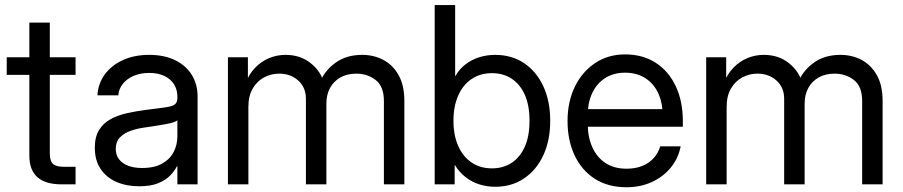

<svg xmlns="http://www.w3.org/2000/svg" viewBox="-20 -748 3663 779"><path d="M286.6 -515.6V-444.3H7.3V-515.6ZM99.1 -656.2H182.1V-125Q182.1 -95.2 194.6 -83.3Q207 -71.3 238.8 -71.3Q250 -71.3 262.9 -71.3Q275.9 -71.3 286.6 -71.3V0Q273.9 0 258.8 0Q243.7 0 231 0Q164.6 0 131.8 -29.1Q99.1 -58.1 99.1 -116.2Z M544.4 7.8Q493.2 7.8 452.6 -9.8Q412.1 -27.3 388.4 -62.3Q364.7 -97.2 364.7 -148.4Q364.7 -192.9 382.1 -220.7Q399.4 -248.5 428.5 -264.4Q457.5 -280.3 494.4 -288.6Q531.2 -296.9 569.8 -301.8Q619.1 -308.6 647.5 -312Q675.8 -315.4 687.7 -323.2Q699.7 -331.1 699.7 -350.6V-355.5Q699.7 -383.8 686.3 -405.5Q672.9 -427.2 647.2 -439.7Q621.6 -452.1 585.4 -452.1Q549.8 -452.1 522.2 -440.2Q494.6 -428.2 478.3 -407.7Q461.9 -387.2 460 -361.3H375.5Q377.9 -408.7 404.8 -445.6Q431.6 -482.4 478 -503.9Q524.4 -525.4 585.4 -525.4Q645.5 -525.4 689.7 -504.2Q733.9 -482.9 757.8 -444.8Q781.7 -406.7 781.7 -355.5V0H699.7V-73.2H697.8Q688.5 -54.7 670.4 -35.9Q652.3 -17.1 621.8 -4.6Q591.3 7.8 544.4 7.8ZM556.2 -66.4Q606.9 -66.4 638.7 -84.7Q670.4 -103 685.1 -132.3Q699.7 -161.6 699.7 -195.3V-259.8Q690.4 -251 650.4 -243.9Q610.4 -236.8 565.9 -230.5Q536.1 -226.6 509.5 -217Q482.9 -207.5 466.3 -190.2Q449.7 -172.9 449.7 -143.6Q449.7 -119.6 462.6 -102.3Q475.6 -85 499.5 -75.7Q523.4 -66.4 556.2 -66.4Z M904.8 0V-515.6H985.8V-410.2H975.6Q990.7 -447.8 1015.4 -473.4Q1040 -499 1071.8 -512.2Q1103.5 -525.4 1138.7 -525.4Q1199.2 -525.4 1241.5 -491Q1283.7 -456.5 1293.9 -410.2H1276.9Q1293.9 -458 1338.9 -491.7Q1383.8 -525.4 1449.2 -525.4Q1496.6 -525.4 1535.4 -504.9Q1574.2 -484.4 1597.4 -442.9Q1620.6 -401.4 1620.6 -337.9V0H1537.6V-337.9Q1537.6 -397.9 1503.9 -423.6Q1470.2 -449.2 1425.8 -449.2Q1388.2 -449.2 1360.8 -433.6Q1333.5 -418 1318.8 -390.6Q1304.2 -363.3 1304.2 -328.1V0H1221.2V-346.7Q1221.2 -393.1 1190.2 -421.1Q1159.2 -449.2 1112.3 -449.2Q1080.1 -449.2 1051.5 -434.1Q1022.9 -418.9 1005.4 -388.9Q987.8 -358.9 987.8 -314.5V0Z M1988.8 9.8Q1955.6 9.8 1925.3 0.2Q1895 -9.3 1869.6 -28.8Q1844.2 -48.3 1825.7 -78.1H1824.7V0H1743.7V-727.5H1826.7V-439.5H1827.6Q1844.2 -468.3 1869.1 -487.3Q1894 -506.3 1924.8 -515.9Q1955.6 -525.4 1988.8 -525.4Q2056.2 -525.4 2106.4 -491.7Q2156.7 -458 2184.6 -397.7Q2212.4 -337.4 2212.4 -257.8Q2212.4 -178.7 2184.6 -118.4Q2156.7 -58.1 2106.4 -24.2Q2056.2 9.8 1988.8 9.8ZM1976.1 -64.9Q2021 -64.9 2055.2 -86.9Q2089.4 -108.9 2108.9 -151.9Q2128.4 -194.8 2128.4 -257.8Q2128.4 -321.3 2108.9 -364.3Q2089.4 -407.2 2055.2 -429.2Q2021 -451.2 1976.1 -451.2Q1928.2 -451.2 1893.1 -427.2Q1857.9 -403.3 1838.9 -359.9Q1819.8 -316.4 1819.8 -257.8Q1819.8 -199.7 1838.9 -156.2Q1857.9 -112.8 1893.1 -88.9Q1928.2 -64.9 1976.1 -64.9Z M2522 11.7Q2446.3 11.7 2392.8 -22.9Q2339.4 -57.6 2311 -118.4Q2282.7 -179.2 2282.7 -256.8Q2282.7 -335.4 2312.5 -396.5Q2342.3 -457.5 2395 -492.4Q2447.8 -527.3 2516.1 -527.3Q2587.9 -527.3 2640.6 -493.2Q2693.4 -459 2721.9 -397.9Q2750.5 -336.9 2750.5 -256.8V-233.9H2326.7V-305.2H2704.1L2668.5 -280.3Q2668.5 -333 2649.7 -371.8Q2630.9 -410.6 2596.7 -431.9Q2562.5 -453.1 2516.1 -453.1Q2470.2 -453.1 2436.3 -431.9Q2402.3 -410.6 2383.5 -371.8Q2364.7 -333 2364.7 -280.3V-245.1Q2364.7 -191.9 2383.1 -150.9Q2401.4 -109.9 2436.5 -86.7Q2471.7 -63.5 2522 -63.5Q2558.6 -63.5 2586.4 -75Q2614.3 -86.4 2632.6 -106.9Q2650.9 -127.4 2658.7 -154.3H2741.7Q2731.9 -105 2701.2 -67.6Q2670.4 -30.3 2624.3 -9.3Q2578.1 11.7 2522 11.7Z M2845.2 0V-515.6H2926.3V-410.2H2916Q2931.2 -447.8 2955.8 -473.4Q2980.5 -499 3012.2 -512.2Q3043.9 -525.4 3079.1 -525.4Q3139.6 -525.4 3181.9 -491Q3224.1 -456.5 3234.4 -410.2H3217.3Q3234.4 -458 3279.3 -491.7Q3324.2 -525.4 3389.6 -525.4Q3437 -525.4 3475.8 -504.9Q3514.6 -484.4 3537.8 -442.9Q3561 -401.4 3561 -337.9V0H3478V-337.9Q3478 -397.9 3444.3 -423.6Q3410.6 -449.2 3366.2 -449.2Q3328.6 -449.2 3301.3 -433.6Q3273.9 -418 3259.3 -390.6Q3244.6 -363.3 3244.6 -328.1V0H3161.6V-346.7Q3161.6 -393.1 3130.6 -421.1Q3099.6 -449.2 3052.7 -449.2Q3020.5 -449.2 2991.9 -434.1Q2963.4 -418.9 2945.8 -388.9Q2928.2 -358.9 2928.2 -314.5V0Z"/></svg>

Font: Inter Khmer Looped
Style: Regular
Weight: 400
Designer: Rasmus Andersson, Sovichet Tep
Foundry: Anagata Design
Version: Version 1.000